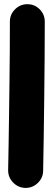

<svg xmlns="http://www.w3.org/2000/svg" viewBox="-20 -816 248 919"><path d="M110.8 -795.9Q145.5 -795.9 169.9 -771.5Q194.3 -747.1 194.3 -712.4Q194.3 -635.3 193.6 -540Q192.9 -444.8 191.7 -345.7Q190.4 -246.6 189.2 -156.2Q188 -65.9 186.5 1.5Q186 35.6 160.9 59.8Q135.7 84 101.1 83.5Q66.9 82.5 42.7 57.6Q18.6 32.7 19 -1.5Q20 -55.2 21.2 -124Q22.5 -192.9 23.4 -270Q24.4 -347.2 25.4 -425.8Q26.4 -504.4 26.9 -577.9Q27.3 -651.4 27.3 -712.4Q27.3 -747.1 52 -771.5Q76.7 -795.9 110.8 -795.9Z"/></svg>

Font: Mikhak-FD Black
Style: Regular
Weight: 900
Designer: Amin Abedi
Version: Version 3.2